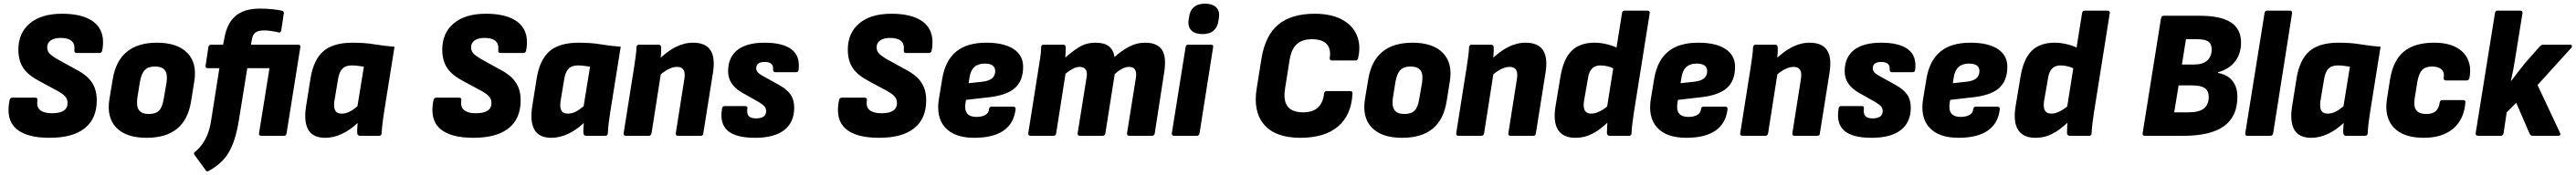

<svg xmlns="http://www.w3.org/2000/svg" viewBox="-20 -741 14030 955"><path d="M250 11Q123 11 67 -39.5Q11 -90 32 -194Q35 -208 47 -208H171Q186 -208 184 -194Q178 -157 199 -140Q220 -123 263 -123Q306 -123 327 -137Q348 -151 348 -179Q348 -192 343 -202.5Q338 -213 326.5 -223Q315 -233 295 -244L188 -302Q151 -322 127 -345.5Q103 -369 91.5 -400Q80 -431 80 -470Q80 -561 142.5 -613.5Q205 -666 317 -666Q400 -666 453 -643Q506 -620 527.5 -576Q549 -532 537 -466Q534 -452 523 -452H397Q384 -452 385 -466Q389 -501 370 -517.5Q351 -534 310 -534Q276 -534 256.5 -520.5Q237 -507 237 -483Q237 -470 242 -460Q247 -450 258.5 -441Q270 -432 289 -420L403 -357Q440 -337 462.5 -313.5Q485 -290 496 -261Q507 -232 507 -193Q507 -94 442 -41.5Q377 11 250 11Z M779 11Q667 11 613.5 -44.5Q560 -100 576 -200L594 -309Q627 -508 835 -508Q946 -508 1000.5 -452Q1055 -396 1038 -295L1021 -189Q1005 -88 944.5 -38.5Q884 11 779 11ZM791 -119Q829 -119 847 -138Q865 -157 872 -203L887 -290Q894 -336 878.5 -357Q863 -378 824 -378Q787 -378 768.5 -358.5Q750 -339 742 -294L728 -206Q722 -161 737 -140Q752 -119 791 -119Z M1327 -369 1281 -84Q1269 -10 1249.5 41.5Q1230 93 1198.5 128.5Q1167 164 1117 192Q1108 197 1102 190L1040 105Q1031 95 1044 86Q1067 67 1084 42.5Q1101 18 1112.5 -13Q1124 -44 1130 -83L1175 -369H1112Q1098 -369 1100 -383L1115 -484Q1118 -497 1129 -497H1195L1202 -531Q1216 -614 1263 -654Q1310 -694 1396 -694Q1432 -694 1465.5 -690.5Q1499 -687 1518 -682Q1527 -678 1526 -669L1512 -576Q1509 -561 1498 -564Q1477 -569 1457.5 -572Q1438 -575 1419 -575Q1387 -575 1371.5 -563.5Q1356 -552 1352 -525L1347 -497H1604Q1618 -497 1616 -484L1541 -14Q1540 0 1528 0H1403Q1389 0 1391 -14L1448 -369Z M1752 11Q1684 11 1659 -33.5Q1634 -78 1647 -160L1672 -317Q1689 -417 1742.5 -462.5Q1796 -508 1901 -508Q1967 -508 2020.5 -499Q2074 -490 2129 -486L2072 -129Q2067 -96 2063.5 -68Q2060 -40 2059 -14Q2058 0 2045 0H1940Q1928 0 1926 -14Q1925 -26 1926 -40.5Q1927 -55 1928 -70Q1887 -31 1841.5 -10Q1796 11 1752 11ZM1841 -121Q1863 -121 1883 -131Q1903 -141 1927 -161L1962 -377Q1948 -379 1931.5 -381.5Q1915 -384 1896 -384Q1862 -384 1844.5 -365.5Q1827 -347 1821 -307L1801 -187Q1797 -154 1806 -137.5Q1815 -121 1841 -121Z M2559 11Q2432 11 2376 -39.5Q2320 -90 2341 -194Q2344 -208 2356 -208H2480Q2495 -208 2493 -194Q2487 -157 2508 -140Q2529 -123 2572 -123Q2615 -123 2636 -137Q2657 -151 2657 -179Q2657 -192 2652 -202.5Q2647 -213 2635.5 -223Q2624 -233 2604 -244L2497 -302Q2460 -322 2436 -345.5Q2412 -369 2400.5 -400Q2389 -431 2389 -470Q2389 -561 2451.5 -613.5Q2514 -666 2626 -666Q2709 -666 2762 -643Q2815 -620 2836.5 -576Q2858 -532 2846 -466Q2843 -452 2832 -452H2706Q2693 -452 2694 -466Q2698 -501 2679 -517.5Q2660 -534 2619 -534Q2585 -534 2565.5 -520.5Q2546 -507 2546 -483Q2546 -470 2551 -460Q2556 -450 2567.5 -441Q2579 -432 2598 -420L2712 -357Q2749 -337 2771.5 -313.5Q2794 -290 2805 -261Q2816 -232 2816 -193Q2816 -94 2751 -41.5Q2686 11 2559 11Z M2984 11Q2916 11 2891 -33.5Q2866 -78 2879 -160L2904 -317Q2921 -417 2974.5 -462.5Q3028 -508 3133 -508Q3199 -508 3252.5 -499Q3306 -490 3361 -486L3304 -129Q3299 -96 3295.5 -68Q3292 -40 3291 -14Q3290 0 3277 0H3172Q3160 0 3158 -14Q3157 -26 3158 -40.5Q3159 -55 3160 -70Q3119 -31 3073.5 -10Q3028 11 2984 11ZM3073 -121Q3095 -121 3115 -131Q3135 -141 3159 -161L3194 -377Q3180 -379 3163.5 -381.5Q3147 -384 3128 -384Q3094 -384 3076.5 -365.5Q3059 -347 3053 -307L3033 -187Q3029 -154 3038 -137.5Q3047 -121 3073 -121Z M3673 0Q3659 0 3661 -14L3708 -312Q3718 -376 3668 -376Q3644 -376 3617 -361.5Q3590 -347 3561 -319L3562 -410Q3611 -459 3658.5 -483.5Q3706 -508 3755 -508Q3823 -508 3850 -467Q3877 -426 3863 -341L3811 -14Q3810 0 3798 0ZM3390 0Q3375 0 3377 -14L3433 -368Q3438 -400 3442 -429.5Q3446 -459 3447 -483Q3448 -497 3461 -497H3567Q3580 -497 3581 -484Q3582 -468 3580.5 -446.5Q3579 -425 3577 -405L3582 -353L3529 -14Q3526 0 3515 0Z M4093 11Q3988 11 3943.5 -28Q3899 -67 3913 -149Q3915 -162 3927 -162H4040Q4053 -162 4051 -149Q4047 -120 4058.5 -107.5Q4070 -95 4098 -95Q4153 -95 4153 -135Q4153 -150 4144.5 -160Q4136 -170 4115 -183L4021 -236Q3984 -258 3965 -286.5Q3946 -315 3946 -352Q3946 -428 3996.5 -468Q4047 -508 4145 -508Q4244 -508 4291.5 -471.5Q4339 -435 4330 -361Q4329 -347 4316 -347H4203Q4191 -347 4191 -361Q4195 -403 4145 -403Q4099 -403 4099 -368Q4099 -355 4109.5 -344.5Q4120 -334 4143 -322L4226 -276Q4268 -252 4287 -224Q4306 -196 4306 -153Q4306 -74 4252 -31.5Q4198 11 4093 11Z M4768 11Q4641 11 4585 -39.5Q4529 -90 4550 -194Q4553 -208 4565 -208H4689Q4704 -208 4702 -194Q4696 -157 4717 -140Q4738 -123 4781 -123Q4824 -123 4845 -137Q4866 -151 4866 -179Q4866 -192 4861 -202.5Q4856 -213 4844.5 -223Q4833 -233 4813 -244L4706 -302Q4669 -322 4645 -345.5Q4621 -369 4609.5 -400Q4598 -431 4598 -470Q4598 -561 4660.5 -613.5Q4723 -666 4835 -666Q4918 -666 4971 -643Q5024 -620 5045.5 -576Q5067 -532 5055 -466Q5052 -452 5041 -452H4915Q4902 -452 4903 -466Q4907 -501 4888 -517.5Q4869 -534 4828 -534Q4794 -534 4774.5 -520.5Q4755 -507 4755 -483Q4755 -470 4760 -460Q4765 -450 4776.5 -441Q4788 -432 4807 -420L4921 -357Q4958 -337 4980.5 -313.5Q5003 -290 5014 -261Q5025 -232 5025 -193Q5025 -94 4960 -41.5Q4895 11 4768 11Z M5287 11Q5179 11 5128 -45.5Q5077 -102 5095 -206L5113 -315Q5130 -412 5189 -460Q5248 -508 5352 -508Q5449 -508 5501 -473.5Q5553 -439 5553 -377Q5553 -299 5506.5 -259Q5460 -219 5356 -209L5242 -196L5239 -180Q5233 -141 5248 -122Q5263 -103 5298 -103Q5329 -103 5347.5 -114Q5366 -125 5367 -145Q5369 -159 5381 -159H5499Q5513 -159 5512 -145Q5503 -67 5446 -28Q5389 11 5287 11ZM5256 -287 5330 -295Q5367 -299 5384 -313.5Q5401 -328 5401 -353Q5401 -373 5387 -383.5Q5373 -394 5344 -394Q5308 -394 5287.5 -375.5Q5267 -357 5261 -319Z M5594 0Q5579 0 5581 -14L5637 -368Q5642 -400 5646.5 -429Q5651 -458 5651 -484Q5652 -497 5665 -497H5771Q5784 -497 5785 -484Q5785 -471 5784.5 -457Q5784 -443 5783 -427Q5818 -459 5857.5 -483.5Q5897 -508 5947 -508Q5995 -508 6020 -488.5Q6045 -469 6051 -430Q6086 -462 6128 -485Q6170 -508 6218 -508Q6283 -508 6309 -469.5Q6335 -431 6321 -344L6270 -14Q6268 0 6256 0H6131Q6117 0 6119 -14L6167 -315Q6172 -345 6163 -360.5Q6154 -376 6130 -376Q6111 -376 6091.5 -365.5Q6072 -355 6052 -337L6001 -14Q5999 0 5987 0H5863Q5848 0 5850 -14L5898 -315Q5904 -345 5894.5 -360.5Q5885 -376 5861 -376Q5843 -376 5824 -366Q5805 -356 5784 -339L5733 -14Q5731 0 5719 0Z M6376 0Q6361 0 6363 -14L6438 -484Q6440 -497 6452 -497H6576Q6591 -497 6588 -484L6514 -14Q6511 0 6500 0ZM6530 -555Q6491 -555 6470.5 -574Q6450 -593 6454 -629L6457 -648Q6461 -683 6483 -702Q6505 -721 6544 -721Q6583 -721 6603.5 -702Q6624 -683 6620 -648L6617 -629Q6613 -594 6591 -574.5Q6569 -555 6530 -555Z M7063 11Q6928 11 6866.5 -60Q6805 -131 6825 -257L6851 -420Q6871 -546 6942 -606Q7013 -666 7141 -666Q7227 -666 7285.5 -636.5Q7344 -607 7369 -552.5Q7394 -498 7378 -425Q7375 -411 7364 -411H7235Q7222 -411 7223 -425Q7231 -473 7207 -500Q7183 -527 7126 -527Q7072 -527 7042.5 -499Q7013 -471 7004 -411L6980 -259Q6969 -193 6993.5 -160.5Q7018 -128 7078 -128Q7131 -128 7159 -154.5Q7187 -181 7192 -230Q7194 -244 7206 -244H7334Q7349 -244 7347 -230Q7341 -113 7268.5 -51Q7196 11 7063 11Z M7618 11Q7506 11 7452.5 -44.5Q7399 -100 7415 -200L7433 -309Q7466 -508 7674 -508Q7785 -508 7839.5 -452Q7894 -396 7877 -295L7860 -189Q7844 -88 7783.5 -38.5Q7723 11 7618 11ZM7630 -119Q7668 -119 7686 -138Q7704 -157 7711 -203L7726 -290Q7733 -336 7717.5 -357Q7702 -378 7663 -378Q7626 -378 7607.5 -358.5Q7589 -339 7581 -294L7567 -206Q7561 -161 7576 -140Q7591 -119 7630 -119Z M8208 0Q8194 0 8196 -14L8243 -312Q8253 -376 8203 -376Q8179 -376 8152 -361.5Q8125 -347 8096 -319L8097 -410Q8146 -459 8193.5 -483.5Q8241 -508 8290 -508Q8358 -508 8385 -467Q8412 -426 8398 -341L8346 -14Q8345 0 8333 0ZM7925 0Q7910 0 7912 -14L7968 -368Q7973 -400 7977 -429.5Q7981 -459 7982 -483Q7983 -497 7996 -497H8102Q8115 -497 8116 -484Q8117 -468 8115.5 -446.5Q8114 -425 8112 -405L8117 -353L8064 -14Q8061 0 8050 0Z M8561 11Q8494 11 8466.5 -32.5Q8439 -76 8453 -161L8480 -324Q8496 -419 8540.5 -463.5Q8585 -508 8666 -508Q8701 -508 8737 -498.5Q8773 -489 8799 -475L8782 -360Q8763 -372 8741 -378Q8719 -384 8698 -384Q8668 -384 8651 -366Q8634 -348 8629 -310L8608 -189Q8603 -155 8612.5 -138Q8622 -121 8648 -121Q8671 -121 8698 -135.5Q8725 -150 8754 -177L8753 -88Q8727 -62 8698 -39.5Q8669 -17 8635.5 -3Q8602 11 8561 11ZM8747 0Q8735 0 8733 -14Q8733 -30 8734 -50Q8735 -70 8737 -90L8732 -146L8815 -669Q8817 -683 8829 -683H8953Q8968 -683 8966 -669L8880 -128Q8875 -95 8871.5 -66.5Q8868 -38 8867 -14Q8866 0 8854 0Z M9165 11Q9057 11 9006 -45.5Q8955 -102 8973 -206L8991 -315Q9008 -412 9067 -460Q9126 -508 9230 -508Q9327 -508 9379 -473.5Q9431 -439 9431 -377Q9431 -299 9384.5 -259Q9338 -219 9234 -209L9120 -196L9117 -180Q9111 -141 9126 -122Q9141 -103 9176 -103Q9207 -103 9225.5 -114Q9244 -125 9245 -145Q9247 -159 9259 -159H9377Q9391 -159 9390 -145Q9381 -67 9324 -28Q9267 11 9165 11ZM9134 -287 9208 -295Q9245 -299 9262 -313.5Q9279 -328 9279 -353Q9279 -373 9265 -383.5Q9251 -394 9222 -394Q9186 -394 9165.5 -375.5Q9145 -357 9139 -319Z M9755 0Q9741 0 9743 -14L9790 -312Q9800 -376 9750 -376Q9726 -376 9699 -361.5Q9672 -347 9643 -319L9644 -410Q9693 -459 9740.5 -483.5Q9788 -508 9837 -508Q9905 -508 9932 -467Q9959 -426 9945 -341L9893 -14Q9892 0 9880 0ZM9472 0Q9457 0 9459 -14L9515 -368Q9520 -400 9524 -429.5Q9528 -459 9529 -483Q9530 -497 9543 -497H9649Q9662 -497 9663 -484Q9664 -468 9662.5 -446.5Q9661 -425 9659 -405L9664 -353L9611 -14Q9608 0 9597 0Z M10175 11Q10070 11 10025.5 -28Q9981 -67 9995 -149Q9997 -162 10009 -162H10122Q10135 -162 10133 -149Q10129 -120 10140.5 -107.5Q10152 -95 10180 -95Q10235 -95 10235 -135Q10235 -150 10226.5 -160Q10218 -170 10197 -183L10103 -236Q10066 -258 10047 -286.5Q10028 -315 10028 -352Q10028 -428 10078.5 -468Q10129 -508 10227 -508Q10326 -508 10373.5 -471.5Q10421 -435 10412 -361Q10411 -347 10398 -347H10285Q10273 -347 10273 -361Q10277 -403 10227 -403Q10181 -403 10181 -368Q10181 -355 10191.5 -344.5Q10202 -334 10225 -322L10308 -276Q10350 -252 10369 -224Q10388 -196 10388 -153Q10388 -74 10334 -31.5Q10280 11 10175 11Z M10648 11Q10540 11 10489 -45.5Q10438 -102 10456 -206L10474 -315Q10491 -412 10550 -460Q10609 -508 10713 -508Q10810 -508 10862 -473.5Q10914 -439 10914 -377Q10914 -299 10867.5 -259Q10821 -219 10717 -209L10603 -196L10600 -180Q10594 -141 10609 -122Q10624 -103 10659 -103Q10690 -103 10708.5 -114Q10727 -125 10728 -145Q10730 -159 10742 -159H10860Q10874 -159 10873 -145Q10864 -67 10807 -28Q10750 11 10648 11ZM10617 -287 10691 -295Q10728 -299 10745 -313.5Q10762 -328 10762 -353Q10762 -373 10748 -383.5Q10734 -394 10705 -394Q10669 -394 10648.5 -375.5Q10628 -357 10622 -319Z M11067 11Q11000 11 10972.5 -32.5Q10945 -76 10959 -161L10986 -324Q11002 -419 11046.5 -463.5Q11091 -508 11172 -508Q11207 -508 11243 -498.5Q11279 -489 11305 -475L11288 -360Q11269 -372 11247 -378Q11225 -384 11204 -384Q11174 -384 11157 -366Q11140 -348 11135 -310L11114 -189Q11109 -155 11118.5 -138Q11128 -121 11154 -121Q11177 -121 11204 -135.5Q11231 -150 11260 -177L11259 -88Q11233 -62 11204 -39.5Q11175 -17 11141.5 -3Q11108 11 11067 11ZM11253 0Q11241 0 11239 -14Q11239 -30 11240 -50Q11241 -70 11243 -90L11238 -146L11321 -669Q11323 -683 11335 -683H11459Q11474 -683 11472 -669L11386 -128Q11381 -95 11377.5 -66.5Q11374 -38 11373 -14Q11372 0 11360 0Z M11662 0Q11649 0 11651 -14L11751 -641Q11753 -655 11765 -655H11962Q12076 -655 12131.5 -619Q12187 -583 12187 -509Q12187 -447 12154 -405Q12121 -363 12062 -347V-343Q12114 -333 12140.5 -299.5Q12167 -266 12167 -212Q12167 -105 12094 -52.5Q12021 0 11875 0ZM11823 -128H11900Q11957 -128 11984 -148.5Q12011 -169 12011 -213Q12011 -245 11989.5 -260Q11968 -275 11919 -275H11847ZM11865 -389H11932Q11963 -389 11984 -398.5Q12005 -408 12016 -426.5Q12027 -445 12027 -471Q12027 -501 12009 -514Q11991 -527 11948 -527H11887Z M12222 0Q12208 0 12210 -14L12315 -669Q12317 -683 12328 -683H12452Q12467 -683 12465 -669L12362 -14Q12359 0 12348 0Z M12570 11Q12502 11 12477 -33.5Q12452 -78 12465 -160L12490 -317Q12507 -417 12560.5 -462.5Q12614 -508 12719 -508Q12785 -508 12838.5 -499Q12892 -490 12947 -486L12890 -129Q12885 -96 12881.5 -68Q12878 -40 12877 -14Q12876 0 12863 0H12758Q12746 0 12744 -14Q12743 -26 12744 -40.5Q12745 -55 12746 -70Q12705 -31 12659.5 -10Q12614 11 12570 11ZM12659 -121Q12681 -121 12701 -131Q12721 -141 12745 -161L12780 -377Q12766 -379 12749.5 -381.5Q12733 -384 12714 -384Q12680 -384 12662.5 -365.5Q12645 -347 12639 -307L12619 -187Q12615 -154 12624 -137.5Q12633 -121 12659 -121Z M13183 11Q13070 11 13018 -46Q12966 -103 12982 -202L12999 -310Q13016 -412 13074.5 -460Q13133 -508 13239 -508Q13311 -508 13357.5 -483.5Q13404 -459 13423 -415.5Q13442 -372 13431 -316Q13428 -302 13417 -302H13304Q13289 -302 13291 -316Q13296 -347 13278.5 -362.5Q13261 -378 13228 -378Q13191 -378 13173 -358.5Q13155 -339 13147 -293L13133 -205Q13126 -160 13141.5 -139.5Q13157 -119 13196 -119Q13231 -119 13248 -135Q13265 -151 13269 -181Q13271 -195 13283 -195H13396Q13411 -195 13409 -181Q13401 -87 13341.5 -38Q13282 11 13183 11Z M13478 0Q13464 0 13465 -14L13570 -669Q13572 -683 13583 -683H13707Q13722 -683 13720 -669L13683 -439Q13678 -405 13671.5 -370Q13665 -335 13657 -301H13660Q13678 -325 13697.5 -350.5Q13717 -376 13735 -398L13812 -485Q13822 -497 13832 -497H13981Q13987 -497 13989 -491.5Q13991 -486 13986 -480L13802 -277L13925 -15Q13928 -9 13925 -4.5Q13922 0 13915 0H13774Q13764 0 13758 -13L13686 -180L13634 -128L13617 -14Q13614 0 13603 0Z"/></svg>

Font: Sofia Sans Semi Condensed Black
Style: Italic
Weight: 900
Italic angle: -9°
Version: Version 4.100